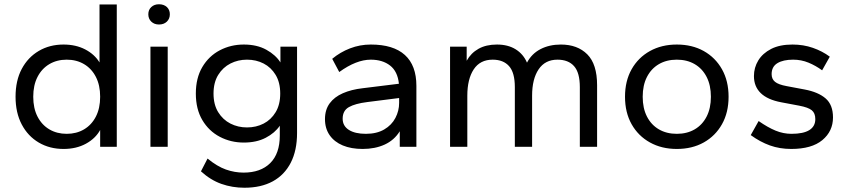

<svg xmlns="http://www.w3.org/2000/svg" viewBox="-20 -689 3981 901"><path d="M278 10Q213 10 162 -20Q111 -50 82 -105Q53 -160 53 -235Q53 -311 82 -365.5Q111 -420 162 -450Q213 -480 278 -480Q336 -480 380 -457Q424 -434 447 -396V-668H528V0H450V-79Q428 -39 383 -14.5Q338 10 278 10ZM293 -61Q339 -61 374.5 -82Q410 -103 430 -142Q450 -181 450 -235Q450 -289 430 -328Q410 -367 374.5 -388Q339 -409 293 -409Q247 -409 211.5 -388Q176 -367 156 -328Q136 -289 136 -235Q136 -181 156 -142Q176 -103 211.5 -82Q247 -61 293 -61Z M686 0V-470H767V0ZM726 -574Q704 -574 690 -587.5Q676 -601 676 -622Q676 -643 690 -656Q704 -669 726 -669Q749 -669 763 -656Q777 -643 777 -622Q777 -601 763 -587.5Q749 -574 726 -574Z M1127 192Q1070 192 1019 174Q968 156 923 115L954 55Q999 92 1040 106.5Q1081 121 1123 121Q1203 121 1248 76.5Q1293 32 1293 -53V-99Q1270 -65 1227 -42.5Q1184 -20 1124 -20Q1063 -20 1011.5 -47Q960 -74 929.5 -125.5Q899 -177 899 -250Q899 -323 929.5 -374.5Q960 -426 1011.5 -453Q1063 -480 1124 -480Q1186 -480 1230 -455.5Q1274 -431 1296 -396V-470H1374V-65Q1374 17 1344.5 74.5Q1315 132 1260 162Q1205 192 1127 192ZM1139 -91Q1182 -91 1217 -109Q1252 -127 1273.5 -162.5Q1295 -198 1295 -250Q1295 -302 1273.5 -337.5Q1252 -373 1217 -391Q1182 -409 1139 -409Q1097 -409 1061.5 -391Q1026 -373 1004 -337.5Q982 -302 982 -250Q982 -198 1004 -162.5Q1026 -127 1061.5 -109Q1097 -91 1139 -91Z M1682 10Q1628 10 1588.5 -6.5Q1549 -23 1527 -54.5Q1505 -86 1505 -130Q1505 -174 1527 -204Q1549 -234 1589 -251.5Q1629 -269 1682 -275L1852 -296Q1846 -354 1810.5 -381.5Q1775 -409 1720 -409Q1686 -409 1649 -394.5Q1612 -380 1572 -351L1539 -413Q1576 -444 1622.5 -462Q1669 -480 1720 -480Q1826 -480 1880 -431Q1934 -382 1934 -286V0H1856V-73Q1830 -31 1785 -10.5Q1740 10 1682 10ZM1697 -61Q1748 -61 1783 -81.5Q1818 -102 1835.5 -135.5Q1853 -169 1853 -206V-229L1703 -210Q1647 -203 1617.5 -186.5Q1588 -170 1588 -132Q1588 -98 1617 -79.5Q1646 -61 1697 -61Z M2092 0V-470H2170V-404Q2190 -440 2225.5 -460Q2261 -480 2312 -480Q2364 -480 2400 -457.5Q2436 -435 2453 -395Q2475 -437 2516.5 -458.5Q2558 -480 2612 -480Q2690 -480 2736 -434Q2782 -388 2782 -289V0H2701V-280Q2701 -348 2674 -378.5Q2647 -409 2596 -409Q2538 -409 2507.5 -363.5Q2477 -318 2477 -240V0H2396V-280Q2396 -348 2369 -378.5Q2342 -409 2292 -409Q2233 -409 2203 -363.5Q2173 -318 2173 -240V0Z M3156 10Q3085 10 3030 -20.5Q2975 -51 2944 -106Q2913 -161 2913 -235Q2913 -309 2944 -364Q2975 -419 3030 -449.5Q3085 -480 3156 -480Q3228 -480 3282.5 -449.5Q3337 -419 3368 -364Q3399 -309 3399 -235Q3399 -161 3368 -106Q3337 -51 3282.5 -20.5Q3228 10 3156 10ZM3156 -61Q3204 -61 3240 -82Q3276 -103 3296 -142Q3316 -181 3316 -235Q3316 -289 3296 -328Q3276 -367 3240 -388Q3204 -409 3156 -409Q3108 -409 3072 -388Q3036 -367 3016 -328Q2996 -289 2996 -235Q2996 -181 3016 -142Q3036 -103 3072 -82Q3108 -61 3156 -61Z M3693 10Q3639 10 3593 -6.5Q3547 -23 3503 -55L3540 -121Q3583 -91 3619.5 -76Q3656 -61 3694 -61Q3750 -61 3778 -78.5Q3806 -96 3806 -130Q3806 -158 3789.5 -171.5Q3773 -185 3731 -193L3646 -209Q3582 -221 3550 -252Q3518 -283 3518 -332Q3518 -372 3538.5 -405.5Q3559 -439 3599 -459.5Q3639 -480 3699 -480Q3750 -480 3794.5 -464.5Q3839 -449 3874 -423L3838 -359Q3808 -381 3774 -395Q3740 -409 3702 -409Q3655 -409 3628 -392.5Q3601 -376 3601 -341Q3601 -318 3617 -305Q3633 -292 3671 -285L3756 -269Q3820 -257 3854.5 -227Q3889 -197 3889 -138Q3889 -73 3839 -31.5Q3789 10 3693 10Z"/></svg>

Font: Gantari
Style: Regular
Weight: 400
Designer: Anugrah Pasau
Foundry: Lafontype
Version: Version 1.000; ttfautohint (v1.8.3)